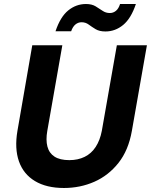

<svg xmlns="http://www.w3.org/2000/svg" viewBox="-20 -926 753 958"><path d="M299 12Q212 12 154.5 -22.5Q97 -57 74.5 -121Q52 -185 67 -273L141 -700H291L216 -273Q208 -228 216.5 -195Q225 -162 252 -144.5Q279 -127 326 -127Q369 -127 402.5 -143.5Q436 -160 457.5 -193Q479 -226 488 -273L563 -700H713L638 -273Q621 -176 571 -113Q521 -50 450.5 -19Q380 12 299 12ZM257 -770Q281 -842 320.5 -874Q360 -906 409 -906Q438 -906 457 -894.5Q476 -883 492 -872Q508 -861 528 -861Q545 -861 558.5 -872Q572 -883 579 -906H658Q634 -834 594.5 -801.5Q555 -769 506 -769Q476 -769 457 -780.5Q438 -792 422.5 -803.5Q407 -815 387 -815Q370 -815 356.5 -804Q343 -793 335 -770Z"/></svg>

Font: DM Sans 24pt Black
Style: Italic
Weight: 900
Italic angle: -10°
Designer: Colophon Foundry, Jonny Pinhorn
Foundry: Colophon Foundry
Version: Version 4.004;gftools[0.9.30]